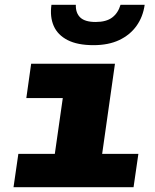

<svg xmlns="http://www.w3.org/2000/svg" viewBox="-20 -775 640 795"><path d="M36 0 56 -138H207L240 -369H89L109 -511H456L403 -138H553L533 0ZM367 -588Q301 -588 260 -609Q219 -630 202.5 -667.5Q186 -705 193 -755H294Q293 -721 312.5 -702.5Q332 -684 376 -684Q420 -684 444.5 -702.5Q469 -721 479 -755H579Q572 -705 545 -667.5Q518 -630 473.5 -609Q429 -588 367 -588Z"/></svg>

Font: Chivo Mono Medium Black
Style: Italic
Weight: 900
Italic angle: -8.05°
Monospace: yes
Version: Version 1.008